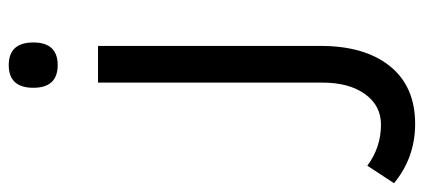

<svg xmlns="http://www.w3.org/2000/svg" viewBox="-351 -444 969 439"><g transform="rotate(-90 133.5 -224.5)"><path d="M248 -484.9H164.1V28.8C164.1 68.8 155.4 101.1 137.9 125.5C120.5 149.9 97.2 162.1 67.9 162.1C33.4 162.1 2.1 151.7 -25.9 130.9L-65.9 191.9C-26.9 224.1 18.4 240.2 69.8 240.2C126.8 240.2 170.7 221 201.7 182.6C232.6 144.2 248 91.3 248 23.9ZM204.1 -689C169.6 -689 152.3 -670.2 152.3 -632.8C152.3 -595.7 169.6 -577.1 204.1 -577.1C238.6 -577.1 255.9 -595.7 255.9 -632.8C255.9 -670.2 238.6 -689 204.1 -689Z"/></g></svg>

Font: Droid Sans Arabic
Style: Regular
Weight: 400
Foundry: Ascender Corporation
Version: Version 1.00